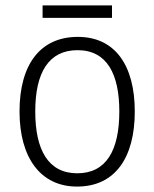

<svg xmlns="http://www.w3.org/2000/svg" viewBox="-20 -678 569 708"><path d="M393 -658H137V-612H393ZM477 -267C477 -436 405 -542 267 -542C129 -542 52 -441 52 -267C52 -96 130 10 264 10C404 10 477 -96 477 -267ZM110 -267C110 -411 160 -493 266 -493C375 -493 420 -404 420 -267C420 -124 372 -39 265 -39C158 -39 110 -125 110 -267Z"/></svg>

Font: Noto Sans Armenian SemiCondensed Light
Style: Regular
Weight: 300
Width: 4
Designer: Monotype Design Team
Foundry: Monotype Imaging Inc.
Version: Version 2.008